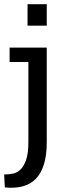

<svg xmlns="http://www.w3.org/2000/svg" viewBox="-37 -675 312 920"><path d="M187 5Q187 69 173.5 112.5Q160 156 134.5 182Q109 208 71.5 218Q34 228 -14 223L-17 161Q4 161 24.5 157Q45 153 61.5 137Q78 121 88.5 90Q99 59 99 5V-378H9V-447H187ZM95 -655H187V-552H95Z"/></svg>

Font: Zilla Slab Medium
Style: Regular
Weight: 500
Designer: Typotheque.com
Foundry: Typotheque type foundry
Version: Version 1.1; 2017